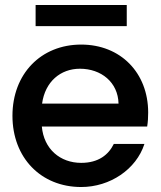

<svg xmlns="http://www.w3.org/2000/svg" viewBox="-20 -741 645 771"><path d="M456 -325H149C161 -413 223 -465 301 -465C386 -465 454 -411 456 -325ZM30 -276C30 -108 144 10 306 10C422 10 527 -61 560 -163H437C416 -120 376 -87 306 -87C222 -87 156 -142 148 -233H571C574 -252 575 -270 575 -289C575 -449 464 -562 306 -562C144 -562 30 -444 30 -276ZM123 -636H489V-721H123Z"/></svg>

Font: Malmofest Medium
Style: Regular
Weight: 500
Designer: Jonny Pinhorn (Poppins), Kolossal
Version: Version 1.004;Glyphs 3.1.2 (3151)